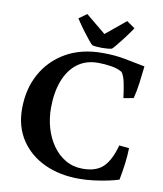

<svg xmlns="http://www.w3.org/2000/svg" viewBox="-94 -932 867 1023"><g transform="rotate(10 340.0 -420.0)"><path d="M403 16Q298 16 216.1 -22Q134.2 -60 87.1 -131Q40 -202 40 -299Q40 -406 85.5 -488.5Q131 -571 214 -618.5Q297 -666 411 -666Q479.5 -666 533.1 -655.5Q586.8 -645 643 -634Q639 -593.9 632.5 -545Q626 -496.1 616 -458L562 -448Q557 -489 549.5 -527Q542 -565 528 -584Q505.5 -598 470 -604Q434.4 -610 397.6 -610Q331 -610 285 -575Q239 -540 215 -476.6Q191 -413.3 191 -329.1Q191 -274 206 -222Q221 -170 250 -129Q279 -88 320 -64Q361 -40 413 -40Q487 -40 524.9 -78Q562.8 -116 584 -196L638 -190.7Q637 -149 631 -103.5Q625 -58 617 -17Q593.4 -9 557.6 -1.5Q521.8 6 481.8 11Q441.9 16 403 16ZM456 -697Q436 -692 403 -692Q369 -692 350 -697Q344 -701 330 -718.5Q316 -736 299.5 -757.5Q283 -779 270 -798.5Q257 -818 252 -825L295 -856L403 -767L511 -856L555 -825Q552 -819 538.5 -800Q525 -781 508 -759Q491 -737 476.5 -719.5Q462 -702 456 -697Z"/></g></svg>

Font: Buenard
Style: Regular
Weight: 400
Version: Version 2.000